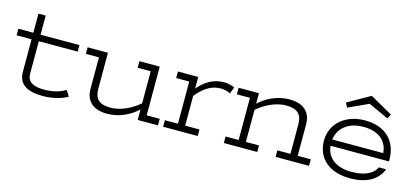

<svg xmlns="http://www.w3.org/2000/svg" viewBox="-60 -1113 3355 1561"><g transform="rotate(15 1618.0 -333.0)"><path d="M0 -410H126V-137C126 -27 207 12 332 12C416 12 491 -10 539 -37L509 -86C469 -63 416 -41 331 -41C246 -41 187 -62 187 -139V-410H514V-465H187V-626H126V-465H0Z M1300 -55H1190V-465H1019V-410H1129V-140C1081 -97 987 -39 890 -39C806 -39 754 -65 754 -164V-465H583V-410H693V-146C693 -47 752 16 874 16C976 16 1068 -30 1129 -88V0H1300Z M1343 -410H1453V-55H1343V0H1634V-55H1514V-305C1553 -354 1618 -422 1717 -422C1756 -422 1781 -410 1797 -402L1819 -458C1811 -461 1776 -478 1729 -478C1636 -478 1567 -430 1514 -367V-465H1343Z M1854 -410H1964V-55H1854V0H2135V-55H2025V-325C2073 -368 2167 -426 2264 -426C2348 -426 2400 -400 2400 -301V-55H2290V0H2571V-55H2461V-319C2461 -418 2402 -481 2280 -481C2178 -481 2086 -435 2025 -377V-465H1854Z M2698 -256C2709 -344 2782 -421 2917 -421C3061 -421 3121 -344 3127 -256ZM2916 12C3050 12 3146 -36 3184 -135H3123C3101 -88 3044 -42 2916 -42C2784 -42 2707 -104 2698 -203H3190V-214C3190 -375 3088 -475 2917 -475C2753 -475 2635 -375 2635 -230C2635 -81 2745 12 2916 12ZM3106 -575 2917 -682 2728 -575 2747 -537 2917 -615 3087 -537Z"/></g></svg>

Font: Stint Ultra Expanded
Style: Regular
Weight: 400
Width: 7
Designer: Astigmatic (AOETI)
Foundry: Astigmatic (AOETI)
Version: Version 1.000